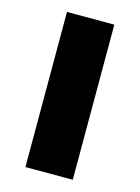

<svg xmlns="http://www.w3.org/2000/svg" viewBox="-90 -600 476 654"><g transform="rotate(15 148.0 -273.5)"><path d="M64.5 0V-547H231.5V0Z"/></g></svg>

Font: Encode Sans Semi Expanded
Style: Bold
Weight: 700
Width: 6
Designer: Multiple Designers
Foundry: Impallari Type
Version: Version 2.000